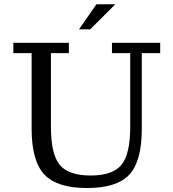

<svg xmlns="http://www.w3.org/2000/svg" viewBox="-20 -888 830 920"><path d="M131.5 -633.5H44V-683H310V-633.5H224V-281Q224 -149 266.2 -98Q308.5 -47 414 -47Q519.5 -47 561.8 -98Q604 -149 604 -281V-633.5H516.5V-683H747.5V-633.5H659.5V-272Q659.5 -115.5 599.8 -51.2Q540 13 396.5 13Q253 13 192.2 -52Q131.5 -117 131.5 -272ZM442 -867.5H532.5L412.5 -747.5H358.5Z"/></svg>

Font: MM Phetkon
Style: Regular
Weight: 400
Designer: Khon Soe Zaw Thu
Version: Version 1.00 July 15, 2016, initial release